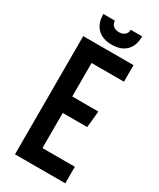

<svg xmlns="http://www.w3.org/2000/svg" viewBox="-214 -917 816 985"><g transform="rotate(30 194.0 -425.0)"><path d="M252 -850.1H319.8Q319.8 -794.9 289.8 -764.9Q259.8 -734.9 205.1 -734.9Q150.4 -734.9 120.1 -764.9Q89.8 -794.9 89.8 -850.1H158.2Q158.2 -831.5 170.9 -820.3Q183.6 -809.1 205.1 -809.1Q226.6 -809.1 239.3 -820.3Q252 -831.5 252 -850.1ZM355 -602.1H163.1V-403.8H317.9L308.1 -306.2H163.1V-98.1H355V0H57.1V-700.2H355Z"/></g></svg>

Font: BaseOne
Style: Regular
Weight: 400
Designer: Domenico Catapano
Foundry: Design by Basse
Version: Version 1.000;PS 001.001;hotconv 1.0.56